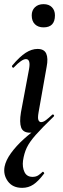

<svg xmlns="http://www.w3.org/2000/svg" viewBox="-37 -631 304 926"><path d="M70 275Q24 275 1 243.5Q-22 212 -15 173Q-9 142 16 107.5Q41 73 78 39.5Q115 6 156 -21L139 1Q132 5 124 7Q116 9 108 9Q74 9 65 -16Q56 -41 64 -89L103 -297Q112 -346 88 -346Q78 -346 63.5 -336Q49 -326 30 -306Q27 -302 23 -306.5Q19 -311 22 -315Q58 -358 87 -376.5Q116 -395 144 -395Q176 -395 186 -372.5Q196 -350 188 -309L149 -89Q144 -61 148.5 -51.5Q153 -42 161 -42Q172 -42 185 -52Q198 -62 214 -77Q218 -81 222 -77Q226 -73 222 -69Q166 -15 135.5 19.5Q105 54 92 81.5Q79 109 74 144Q70 175 81 198.5Q92 222 120 222Q137 222 148.5 214Q160 206 168 198Q171 196 174.5 200.5Q178 205 175 207Q148 243 124 259Q100 275 70 275ZM173 -499Q147 -499 131.5 -514Q116 -529 116 -557Q116 -581 131.5 -596Q147 -611 173 -611Q199 -611 213.5 -596Q228 -581 228 -557Q228 -499 173 -499Z"/></svg>

Font: Cormorant Light
Style: Italic
Weight: 300
Italic angle: -10°
Designer: Christian Thalmann (Catharsis Fonts)
Foundry: Catharsis Fonts
Version: Version 4.000